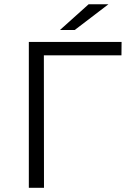

<svg xmlns="http://www.w3.org/2000/svg" viewBox="-20 -901 612 921"><path d="M118.3 0V-700H563.2L562.6 -635.7H171.2L190.4 -655.4L191 0ZM267.5 -757 405.2 -880.6H500.2L338.3 -757Z"/></svg>

Font: Montserrat Alternates Thin
Style: Regular
Weight: 100
Designer: Julieta Ulanovsky
Foundry: Julieta Ulanovsky
Version: Version 9.000